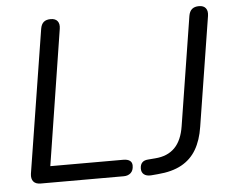

<svg xmlns="http://www.w3.org/2000/svg" viewBox="-51 -772 1010 839"><g transform="rotate(-5 453.5 -352.5)"><path d="M94.7 0Q72.9 0 62.9 -12.1Q53 -24.3 55.9 -46.1L155.8 -673.6Q159.2 -693.5 170.1 -702.7Q181 -711.9 200.4 -711.9Q221.3 -711.9 230.7 -699.8Q240.1 -687.7 236.7 -666.3L143.2 -71.9H463.5Q482 -71.9 492 -64.6Q501.9 -57.4 501.9 -43.3Q501.9 -21.8 490 -10.9Q478 0 459.2 0ZM577.8 6.5Q557.8 7.5 546.8 -1.5Q535.9 -10.5 536.3 -27.6Q536.8 -44.6 545.6 -53.5Q554.4 -62.5 571.5 -63.5L603.5 -66.1Q657.4 -70.1 689 -102.2Q720.6 -134.3 730.2 -196.4L805.9 -673.1Q809.3 -693 820.5 -702.5Q831.7 -711.9 851.1 -711.9Q871.4 -711.9 880.8 -699.8Q890.3 -687.7 886.9 -665.8L810.6 -185.9Q801.6 -127.6 777.9 -87.3Q754.3 -46.9 712.8 -24Q671.3 -1.1 608.4 3.9Z"/></g></svg>

Font: Nunito ExtraLight
Style: Italic
Weight: 200
Italic angle: -9°
Designer: Vernon Adams
Foundry: Vernon Adams
Version: Version 3.602